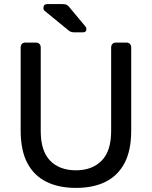

<svg xmlns="http://www.w3.org/2000/svg" viewBox="-20 -908 741 938"><path d="M351 10Q267 10 206.5 -20Q146 -50 113.5 -111.5Q81 -173 81 -270V-676Q81 -687 87 -693.5Q93 -700 104 -700H155Q166 -700 172.5 -693.5Q179 -687 179 -676V-268Q179 -170 225 -123Q271 -76 351 -76Q430 -76 476.5 -123Q523 -170 523 -268V-676Q523 -687 529.5 -693.5Q536 -700 546 -700H598Q608 -700 614.5 -693.5Q621 -687 621 -676V-270Q621 -173 588.5 -111.5Q556 -50 496 -20Q436 10 351 10ZM346 -750Q335 -750 328 -752Q321 -754 313 -761L197 -856Q192 -861 192 -868Q192 -888 211 -888H285Q299 -888 306.5 -884Q314 -880 322 -869L397 -779Q402 -774 402 -766Q402 -750 386 -750Z"/></svg>

Font: DVN-Rubik
Style: Regular
Weight: 400
Designer: Hubert and Fischer
Foundry: Hubert & Fischer
Version: Version 2.102